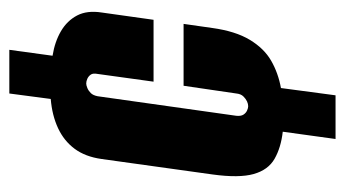

<svg xmlns="http://www.w3.org/2000/svg" viewBox="-188 -502 757 422"><g transform="rotate(-90 191.0 -291.5)"><path d="M96 67 112 -49Q77 -53 52.5 -67Q28 -81 19 -113Q10 -145 18 -203L52 -447Q57 -483 74.5 -506.5Q92 -530 120 -543Q148 -556 184 -559L196 -650H292L279 -555Q310 -550 333 -536.5Q356 -523 367.5 -501Q379 -479 374 -447L358 -333H222L239 -456Q241 -466 237.5 -471Q234 -476 228.5 -478.5Q223 -481 218 -481Q214 -481 208 -478.5Q202 -476 197 -471Q192 -466 190 -456L147 -151Q146 -141 149.5 -135.5Q153 -130 158.5 -127.5Q164 -125 168 -125Q173 -125 178.5 -127.5Q184 -130 189.5 -135.5Q195 -141 196 -151L213 -267H349L340 -204Q333 -153 314 -121.5Q295 -90 268 -74.5Q241 -59 208 -53L192 67Z"/></g></svg>

Font: Alumni Sans Black
Style: Italic
Weight: 900
Italic angle: -8°
Version: Version 1.016